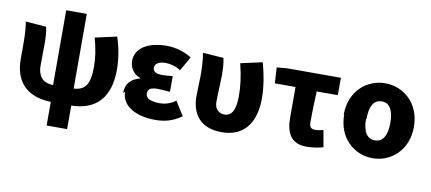

<svg xmlns="http://www.w3.org/2000/svg" viewBox="-84 -1054 3713 1654"><g transform="rotate(10 1773.0 -227.5)"><path d="M52 -575C64 -505 65 -429 65 -379V-248C65 -83 144 63 384 69V276H563V70C784 67 897 -65 897 -301C897 -396 880 -493 850 -584L660 -542C689 -439 698 -362 698 -288C698 -134 651 -82 558 -78V-731H378V-77C272 -78 243 -151 243 -223C243 -270 245 -359 245 -407C245 -466 242 -519 232 -561Z M999 -129C999 1 1133 66 1294 66C1372 66 1444 52 1525 -6L1448 -129C1401 -93 1347 -82 1311 -82C1228 -82 1186 -105 1186 -146C1186 -186 1212 -201 1272 -201C1306 -201 1344 -197 1380 -194V-332C1351 -329 1316 -325 1289 -325C1236 -325 1207 -341 1207 -375C1207 -410 1243 -433 1299 -433C1345 -433 1393 -419 1433 -392L1504 -517C1441 -557 1360 -580 1285 -580C1142 -580 1012 -525 1012 -399C1012 -349 1042 -289 1105 -268V-262C1030 -243 984 -197 984 -114Z M1602 -575C1614 -505 1616 -429 1616 -379C1616 -319 1611 -260 1611 -200C1611 -44 1688 71 1879 71C2071 71 2170 -61 2170 -274C2170 -377 2151 -484 2123 -584L1933 -542C1962 -428 1971 -341 1971 -262C1971 -137 1938 -83 1875 -83C1826 -83 1789 -117 1789 -177C1789 -260 1796 -360 1796 -408C1796 -467 1793 -520 1783 -562Z M2257 -423H2438V-155C2438 -23 2483 67 2618 67C2675 67 2723 58 2765 46L2739 -100C2710 -92 2690 -89 2666 -89C2637 -89 2617 -101 2617 -143C2617 -211 2619 -313 2624 -417H2809V-569H2343L2249 -561Z M2892 -262C2892 -55 3038 66 3197 66C3356 66 3502 -55 3502 -261C3502 -468 3355 -589 3195 -589C3035 -589 2888 -468 2888 -260ZM3088 -260C3088 -364 3119 -430 3192 -430C3265 -430 3296 -364 3296 -259C3296 -155 3264 -89 3190 -89C3116 -89 3084 -155 3084 -258Z"/></g></svg>

Font: GenEiGothic-pro-Heavy
Style: Bold
Weight: 900
Designer: Ryoko NISHIZUKA (kana & ideographs); Paul D. Hunt (Latin, Greek & Cyrillic); Wenlong ZHANG (bopomofo); Sandoll Communica
Foundry: Adobe Systems Incorporated; o_tamon
Version: Version 1.000.140830